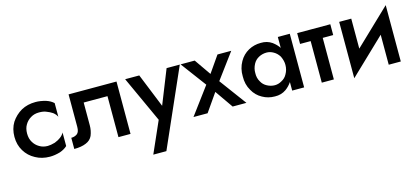

<svg xmlns="http://www.w3.org/2000/svg" viewBox="-59 -952 3552 1629"><g transform="rotate(-15 1717.5 -137.5)"><path d="M160 -154Q141 -185 141 -230Q141 -275 160 -306Q179 -339 212 -358Q243 -377 284 -377Q323 -377 346 -367Q376 -356 400 -340Q424 -321 434 -299V-419Q409 -443 369 -456Q321 -470 279 -470Q208 -470 153 -440Q98 -408 63 -355Q30 -301 30 -230Q30 -160 63 -106Q96 -51 153 -21Q208 10 279 10Q321 10 369 -4Q409 -18 434 -42V-161Q424 -140 400 -122Q383 -108 348 -94Q310 -83 284 -83Q243 -83 212 -102Q179 -121 160 -154Z M673 -160V-360H882V0H988V-460H567V-175Q567 -130 546 -114Q524 -98 494 -98V0Q558 0 599 -18Q639 -34 656 -71Q673 -113 673 -160Z M1188 -460H1064L1250 -54L1129 220H1244L1544 -460H1428L1284 -99L1335 -96Z M1775 -158 1885 0H2006L1831 -237L1996 -460H1875L1775 -316L1675 -460H1551L1717 -237L1541 0H1665Z M2408 0H2513V-471H2408V-375Q2389 -405 2353 -432Q2310 -462 2254 -460Q2196 -460 2146 -433Q2094 -404 2065 -352Q2032 -294 2034 -225Q2032 -154 2065 -99Q2094 -46 2146 -18Q2195 10 2254 10Q2310 12 2353 -18Q2385 -41 2408 -75ZM2388 -147Q2372 -116 2339 -99Q2310 -82 2279 -82Q2244 -82 2212 -99Q2179 -116 2163 -147Q2142 -181 2144 -225Q2143 -264 2163 -302Q2180 -334 2212 -351Q2244 -368 2281 -368Q2312 -368 2341 -351Q2370 -335 2390 -303Q2410 -261 2409 -225Q2409 -183 2388 -147Z M2866 -460H2575V-365H2866ZM2774 -440H2668V0H2774Z M2944 35 3357 -360 3362 -495 2949 -100ZM3050 -88V-460H2944V35ZM3362 0V-495L3256 -373V0Z"/></g></svg>

Font: NM-font
Style: Medium
Weight: 500
Designer: ""
Foundry: ""
Version: ""